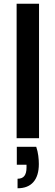

<svg xmlns="http://www.w3.org/2000/svg" viewBox="-20 -740 297 1028"><path d="M69 0V-720H189V0ZM74 268V217Q99 217 110.5 202Q122 187 122 157V142H70V46H174Q182 70 185 94Q188 118 188 138Q188 201 159 234.5Q130 268 74 268Z"/></svg>

Font: DM Sans 11pt SemiBold
Style: Regular
Weight: 600
Version: Version 4.004;gftools[0.9.30]